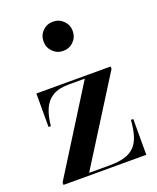

<svg xmlns="http://www.w3.org/2000/svg" viewBox="-141 -843 759 928"><g transform="rotate(-20 238.5 -379.5)"><path d="M23 0V-12.5L295.5 -447.5H212.5Q161.5 -447.5 130.2 -428.8Q99 -410 83.2 -374.2Q67.5 -338.5 63 -288H51V-460H433V-447.5L159.5 -12.5H264.5Q311 -12.5 342.8 -22Q374.5 -31.5 394 -51.8Q413.5 -72 423.5 -104.8Q433.5 -137.5 437 -184H449V0ZM244 -609Q213 -609 191.2 -631Q169.5 -653 169.5 -684Q169.5 -715.5 191.2 -737.2Q213 -759 244 -759Q276 -759 297.8 -737.2Q319.5 -715.5 319.5 -684Q319.5 -652.5 297.8 -630.8Q276 -609 244 -609Z"/></g></svg>

Font: Bodoni Moda 18pt SemiBold
Style: Regular
Weight: 600
Designer: Owen Earl
Foundry: indestructible type
Version: Version 2.005